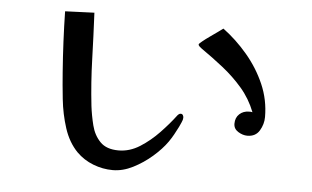

<svg xmlns="http://www.w3.org/2000/svg" viewBox="-43 -647 1087 668"><g transform="rotate(5 500.0 -313.0)"><path d="M601 -246Q601 -239 596.5 -229.5Q592 -220 589 -213Q582 -199 574.5 -185.5Q567 -172 558 -159Q539 -132 508.5 -105.5Q478 -79 442.5 -61Q407 -43 372 -43Q337 -43 303.5 -56Q270 -69 245 -94Q214 -126 198.5 -174Q183 -222 177.5 -274Q172 -326 169 -368Q165 -421 162.5 -474Q160 -527 159 -579L261 -583Q265 -502 267.5 -421Q270 -340 279 -259Q283 -226 291.5 -192Q300 -158 322 -135.5Q344 -113 386 -113Q425 -113 460.5 -135.5Q496 -158 526.5 -190Q557 -222 578 -250Q580 -253 583.5 -256Q587 -259 591 -259Q596 -259 598.5 -255Q601 -251 601 -246ZM884 -273Q884 -248 870.5 -225.5Q857 -203 828 -203Q812 -203 796 -213Q780 -223 780 -241Q780 -262 793.5 -274.5Q807 -287 827 -287Q830 -287 833 -287Q836 -287 839 -286Q821 -332 790 -368Q759 -404 721 -434Q683 -464 644 -491Q641 -493 636.5 -497Q632 -501 632 -505Q632 -507 643 -516Q654 -525 669 -535.5Q684 -546 696.5 -555Q709 -564 713 -567Q759 -533 798 -487Q837 -441 860.5 -387Q884 -333 884 -273Z"/></g></svg>

Font: Kaisei Decol Medium
Style: Regular
Weight: 500
Designer: Font-Kai, 金井和夫
Foundry: KAZUO KANAI
Version: Version 5.003